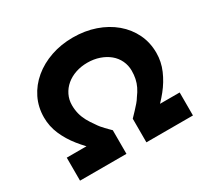

<svg xmlns="http://www.w3.org/2000/svg" viewBox="-152 -897 1110 1077"><g transform="rotate(-30 402.5 -358.0)"><path d="M73.9 0V-148.9H283.8L240.5 -110.9Q197 -150.3 159.4 -197.4Q121.7 -244.4 98.8 -297.1Q75.9 -349.8 75.9 -407.5Q75.9 -474.3 103.6 -530.7Q131.3 -587 181 -628.5Q230.6 -669.9 296.9 -692.8Q363.2 -715.7 439.8 -715.7Q517.4 -715.7 583.7 -692.8Q650 -669.9 699.5 -628.3Q748.9 -586.6 776.2 -530.3Q803.4 -473.9 803.4 -407.1Q803.4 -349.8 780.4 -296.6Q757.5 -243.4 720.1 -196.9Q682.6 -150.3 639.2 -111.4L598.4 -148.9H805.3V0H503.8V-153Q520.1 -169.7 535.1 -185.8Q550.1 -201.9 562.9 -216.6Q575.6 -231.3 584 -245.7Q601.7 -269.4 612.6 -291.8Q623.5 -314.3 628.5 -338.5Q633.5 -362.8 633.5 -389.3Q633.5 -423.9 619.2 -454.3Q604.8 -484.7 578.6 -506.4Q552.3 -528.1 516.8 -540.3Q481.2 -552.6 439.8 -552.6Q398.4 -552.6 363.2 -540.6Q327.9 -528.5 301.9 -506.6Q275.9 -484.7 261 -454.3Q246.2 -423.9 246.2 -389.3Q246.2 -359.4 252.9 -332.9Q259.7 -306.5 273 -281.8Q286.4 -257.2 304.8 -232.2Q313.9 -218.2 322.9 -207.2Q331.9 -196.1 341.2 -186.8Q350.6 -177.4 358.7 -168.8Q366.7 -160.2 374.6 -153V0Z"/></g></svg>

Font: Lexend Exa
Style: Regular
Weight: 400
Designer: Bonnie Shaver-Troup, Thomas Jockin
Foundry: Lexend
Version: Version 1.007